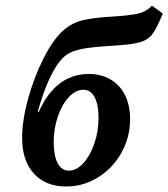

<svg xmlns="http://www.w3.org/2000/svg" viewBox="-20 -654 601 685"><path d="M58.9 -162.1Q58.9 -224.1 80.5 -302.5Q102.1 -380.9 136.7 -448.4Q171.3 -515.9 206.9 -546.4Q238.5 -574.1 278.8 -582.8Q319.2 -591.4 382 -595Q438.4 -598.2 470.4 -605.1Q502.4 -612 522.1 -633.9L560.7 -605.8Q539.3 -551.9 522.6 -531Q505.8 -510.1 476.2 -502.4Q446.6 -494.6 377.2 -490.5Q307.6 -486.3 272.6 -479.5Q237.6 -472.7 217.9 -458.9Q198.2 -445.1 180.5 -417.3Q161.6 -388 144.6 -345.3Q127.5 -302.5 114.7 -254.6H122.8L114.7 -246.5Q133.7 -292.8 160.9 -325.2Q188 -357.6 222.6 -373.9Q257.2 -390.2 296.7 -390.2Q341.3 -390.2 374.7 -370.4Q408.2 -350.6 426.2 -314.2Q444.1 -277.8 444.1 -228.9Q444.1 -164.5 413.4 -109.3Q382.6 -54 330.1 -21.4Q277.7 11.3 215.9 11.3Q142.7 11.3 100.8 -34.8Q58.9 -80.9 58.9 -162.1ZM331.5 -234Q331.5 -281.6 317.3 -307.7Q303.2 -333.7 277.3 -333.7Q250 -333.7 225.4 -307.4Q200.9 -281 186.2 -237.8Q171.6 -194.6 171.6 -146.3Q171.6 -98.8 185.7 -72Q199.8 -45.2 225.6 -45.2Q252.6 -45.2 277.2 -71.7Q301.7 -98.2 316.6 -141.8Q331.5 -185.4 331.5 -234Z"/></svg>

Font: Playfair Micro SmCond SmLight
Style: Italic
Weight: 360
Width: 4
Italic angle: -15.6°
Designer: Claus Eggers Sørensen
Foundry: Claus Eggers Sørensen
Version: Version 2.203;Glyphs 3.3 (3326)